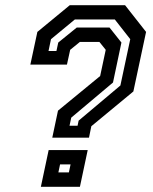

<svg xmlns="http://www.w3.org/2000/svg" viewBox="-20 -720 590 740"><path d="M181.5 -189.5 203.5 -293.5 366 -427 387.5 -528 363 -558.5H288L250.5 -528L238 -471H97L124 -597L249 -700H462L543 -597L494 -367.5L332 -233.5L323 -189.5ZM205 -55.5H245.5L252 -86.5H211.5ZM137.5 0 167.5 -141.5H318L288 0ZM248 -235.5H279L283 -255L444 -390.5L482 -569L422.5 -645H268.5L176.5 -569L167 -523.5H197.5L204.5 -556L276 -614H402L448 -556L415.5 -402L254.5 -266.5Z"/></svg>

Font: Tourney Thin SemiBold
Style: Italic
Weight: 600
Italic angle: -12°
Version: Version 1.015